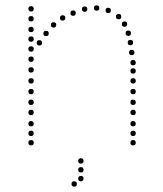

<svg xmlns="http://www.w3.org/2000/svg" viewBox="-20 -543 608 717"><path d="M282 68Q272 68 272 58Q272 48 282 48Q292 48 292 58Q292 68 282 68ZM282 101Q272 101 272 91Q272 81 282 81Q292 81 292 91Q292 101 282 101ZM282 134Q272 134 272 124Q272 114 282 114Q292 114 292 124Q292 134 282 134ZM257 154Q247 154 247 144Q247 134 257 134Q267 134 267 144Q267 154 257 154ZM96 -231Q86 -231 86 -241Q86 -251 96 -251Q106 -251 106 -241Q106 -231 96 -231ZM96 -191Q86 -191 86 -201Q86 -211 96 -211Q106 -211 106 -201Q106 -191 96 -191ZM96 -151Q86 -151 86 -161Q86 -171 96 -171Q106 -171 106 -161Q106 -151 96 -151ZM96 -113Q86 -113 86 -123Q86 -133 96 -133Q106 -133 106 -123Q106 -113 96 -113ZM96 -71Q86 -71 86 -81Q86 -91 96 -91Q106 -91 106 -81Q106 -71 96 -71ZM96 -35Q86 -35 86 -45Q86 -55 96 -55Q106 -55 106 -45Q106 -35 96 -35ZM96 0Q86 0 86 -10Q86 -20 96 -20Q106 -20 106 -10Q106 0 96 0ZM96 -500Q86 -500 86 -510Q86 -520 96 -520Q106 -520 106 -510Q106 -500 96 -500ZM96 -387Q86 -387 86 -397Q86 -407 96 -407Q106 -407 106 -397Q106 -387 96 -387ZM96 -350Q86 -350 86 -360Q86 -370 96 -370Q106 -370 106 -360Q106 -350 96 -350ZM96 -312Q86 -312 86 -322Q86 -332 96 -332Q106 -332 106 -322Q106 -312 96 -312ZM96 -272Q86 -272 86 -282Q86 -292 96 -292Q106 -292 106 -282Q106 -272 96 -272ZM96 -423Q86 -423 86 -433Q86 -443 96 -443Q106 -443 106 -433Q106 -423 96 -423ZM96 -463Q86 -463 86 -473Q86 -483 96 -483Q106 -483 106 -473Q106 -463 96 -463ZM477 -231Q467 -231 467 -241Q467 -251 477 -251Q487 -251 487 -241Q487 -231 477 -231ZM477 -191Q467 -191 467 -201Q467 -211 477 -211Q487 -211 487 -201Q487 -191 477 -191ZM477 -151Q467 -151 467 -161Q467 -171 477 -171Q487 -171 487 -161Q487 -151 477 -151ZM477 -113Q467 -113 467 -123Q467 -133 477 -133Q487 -133 487 -123Q487 -113 477 -113ZM477 -71Q467 -71 467 -81Q467 -91 477 -91Q487 -91 487 -81Q487 -71 477 -71ZM477 -35Q467 -35 467 -45Q467 -55 477 -55Q487 -55 487 -45Q487 -35 477 -35ZM477 0Q467 0 467 -10Q467 -20 477 -20Q487 -20 487 -10Q487 0 477 0ZM296 -499Q286 -499 286 -509Q286 -519 296 -519Q306 -519 306 -509Q306 -499 296 -499ZM341 -503Q331 -503 331 -513Q331 -523 341 -523Q351 -523 351 -513Q351 -503 341 -503ZM384 -494Q374 -494 374 -504Q374 -514 384 -514Q394 -514 394 -504Q394 -494 384 -494ZM423 -471Q413 -471 413 -481Q413 -491 423 -491Q433 -491 433 -481Q433 -471 423 -471ZM445 -443Q435 -443 435 -453Q435 -463 445 -463Q455 -463 455 -453Q455 -443 445 -443ZM467 -374Q457 -374 457 -384Q457 -394 467 -394Q477 -394 477 -384Q477 -374 467 -374ZM472 -337Q462 -337 462 -347Q462 -357 472 -357Q482 -357 482 -347Q482 -337 472 -337ZM459 -409Q449 -409 449 -419Q449 -429 459 -429Q469 -429 469 -419Q469 -409 459 -409ZM477 -299Q467 -299 467 -309Q467 -319 477 -319Q487 -319 487 -309Q487 -299 477 -299ZM253 -484Q243 -484 243 -494Q243 -504 253 -504Q263 -504 263 -494Q263 -484 253 -484ZM477 -268Q467 -268 467 -278Q467 -288 477 -288Q487 -288 487 -278Q487 -268 477 -268ZM214 -466Q204 -466 204 -476Q204 -486 214 -486Q224 -486 224 -476Q224 -466 214 -466ZM180 -440Q170 -440 170 -450Q170 -460 180 -460Q190 -460 190 -450Q190 -440 180 -440ZM152 -408Q142 -408 142 -418Q142 -428 152 -428Q162 -428 162 -418Q162 -408 152 -408ZM127 -373Q117 -373 117 -383Q117 -393 127 -393Q137 -393 137 -383Q137 -373 127 -373Z"/></svg>

Font: Raleway Dots
Style: Regular
Weight: 400
Designer: Matt McInerney, Pablo Impallari, Rodrigo Fuenzalida, Brenda Gallo
Foundry: Matt McInerney, Pablo Impallari, Rodrigo Fuenzalida, Brenda Gallo
Version: Version 1.000